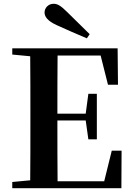

<svg xmlns="http://www.w3.org/2000/svg" viewBox="-20 -997 706 1017"><path d="M455 -816C415 -856 374 -896 336 -933C303 -966 285 -977 264 -977C235 -977 216 -954 216 -931C216 -910 230 -887 280 -864C332 -841 386 -816 440 -794ZM552 -548H605L603 -741H45V-708L140 -699C141 -597 141 -496 141 -394V-346C141 -243 141 -141 140 -42L45 -33V0H623L624 -199H572L532 -37H285C284 -140 284 -245 284 -359H434L448 -259H493V-500H448L434 -395H284C284 -502 284 -604 285 -703H513Z"/></svg>

Font: Noto Serif KR
Style: Bold
Weight: 700
Designer: Ryoko NISHIZUKA 西塚涼子 (kana & ideographs); Frank Grießhammer (Latin, Greek & Cyrillic); Wenlong ZHANG 张文龙 (bopomofo); San
Foundry: Adobe
Version: Version 2.001;hotconv 1.1.0;makeotfexe 2.6.0